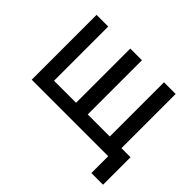

<svg xmlns="http://www.w3.org/2000/svg" viewBox="-138 -708 1047 1047"><g transform="rotate(45 385.0 -185.0)"><path d="M75 -500H165V-82H335V-500H425V-82H595V-500H685V-82H755V130H665V0H75Z"/></g></svg>

Font: Retni Sans Medium
Style: Regular
Weight: 500
Designer: Vitaly Kuzmin
Foundry: ParaType Ltd.
Version: Version 1.00;March 2, 2019;FontCreator 11.5.0.2425 64-bit; t